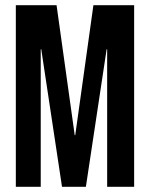

<svg xmlns="http://www.w3.org/2000/svg" viewBox="-20 -720 578 740"><path d="M41 -700H198L268 -199H270L340 -700H497V0H393V-530H391L311 0H219L139 -530H137V0H41Z"/></svg>

Font: kids-team
Style: team
Weight: 400
Designer: Ryoichi Tsunekawa, Thomas Gollenia, Laura Emeder
Foundry: Ryoichi Tsunekawa, Thomas Gollenia, Laura Emeder
Version: Version 2.000